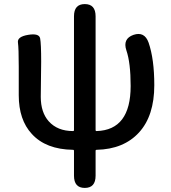

<svg xmlns="http://www.w3.org/2000/svg" viewBox="-20 -722 837 942"><path d="M396 200Q343 200 343 140V18Q343 13 338 13Q205 11 136 -65Q72 -134 72 -255V-394Q72 -485 68 -513.5Q64 -542 118 -551Q172 -560 177 -533.5Q182 -507 182 -419L180 -247Q180 -171 219 -127Q262 -79 338 -79Q343 -79 343 -84V-642Q343 -702 396 -702Q449 -702 449 -642V-84Q449 -79 454 -79Q621 -84 621 -300Q621 -414 600 -475Q581 -532 635 -551Q689 -569 709 -513Q737 -432 737 -304Q737 -154 662 -72Q587 10 454 13Q449 13 449 18V140Q449 200 396 200Z"/></svg>

Font: Resource Han Rounded CN Medium
Style: Regular
Weight: 500
Designer: Cyano Hao (round all glyphs); Ryoko NISHIZUKA 西塚涼子 (kana, bopomofo & ideographs); Paul D. Hunt (Latin, Greek & Cyrillic)
Foundry: Cyano Hao
Version: 0.990